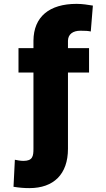

<svg xmlns="http://www.w3.org/2000/svg" viewBox="-20 -759 541 978"><path d="M433.6 -513.7H326.2V-551.8C327.1 -585 351.6 -602.5 389.6 -602.5C416 -602.5 428.7 -601.6 442.4 -598.6L453.1 -730.5C426.8 -734.4 402.3 -739.3 370.1 -739.3C231.4 -739.3 151.4 -673.8 150.4 -551.8V-513.7H74.2V-389.6H150.4V-1C150.4 36.1 146.5 60.5 99.6 60.5C85.9 60.5 67.4 57.6 55.7 54.7L48.8 192.4C79.1 197.3 103.5 199.2 129.9 199.2C252.9 199.2 326.2 128.9 326.2 -1V-389.6H433.6Z"/></svg>

Font: Pretendard Black
Style: Regular
Weight: 900
Designer: Base glyphs from Inter by Rasmus Andersson; Hangeul glyphs from Noto Sans CJK(Source Han Sans) by Jang Soo-young and Kan
Foundry: Kil Hyung-jin
Version: Version 1.309;Glyphs 3.2 (3225)